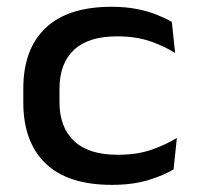

<svg xmlns="http://www.w3.org/2000/svg" viewBox="-20 -518 566 552"><path d="M301.5 13.5Q175 13.5 111 -48.2Q47 -110 47 -223.5V-263.5Q47 -376.5 111 -437.5Q175 -498.5 301 -498.5Q340.5 -498.5 372.8 -492.2Q405 -486 430.5 -475.8Q456 -465.5 474 -455L483.5 -365.5Q453 -385 412.2 -399.2Q371.5 -413.5 316.5 -413.5Q234 -413.5 192.5 -374.5Q151 -335.5 151 -262.5V-225Q151 -152 193 -112.5Q235 -73 318.5 -73Q373.5 -73 414.8 -87.2Q456 -101.5 488.5 -121.5L479 -31Q451 -14 406.2 -0.2Q361.5 13.5 301.5 13.5Z"/></svg>

Font: Anek Gujarati SemiExpanded Medium
Style: Regular
Weight: 500
Width: 6
Designer: Mrunmayee Ghaisas (Gujarati), Yesha Goshar (Latin)
Foundry: Ek Type
Version: Version 1.003